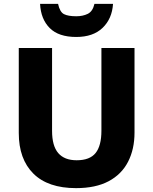

<svg xmlns="http://www.w3.org/2000/svg" viewBox="-20 -962 792 992"><path d="M675 -277Q675 -191 641.5 -126Q608 -61 541 -25.5Q474 10 373 10Q228 10 152.5 -65Q77 -140 77 -275V-714H249V-286Q249 -208 281 -171Q313 -134 376 -134Q444 -134 474 -171.5Q504 -209 504 -287V-714H675ZM564 -942Q559 -865 510 -818Q461 -771 374 -771Q283 -771 237 -817Q191 -863 187 -942H280Q289 -900 310.5 -889Q332 -878 374 -878Q408 -878 433.5 -890.5Q459 -903 468 -942Z"/></svg>

Font: Noto Sans Cherokee ExtraBold
Style: Regular
Weight: 800
Designer: Monotype Design Team
Foundry: Monotype Imaging Inc.
Version: Version 2.001; ttfautohint (v1.8.4.7-5d5b)